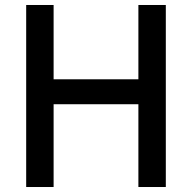

<svg xmlns="http://www.w3.org/2000/svg" viewBox="-20 -750 770 770"><path d="M535 0V-730H645V0ZM85 0V-730H195V0ZM140 -332V-432H590V-332Z"/></svg>

Font: M PLUS 1 Medium
Style: Regular
Weight: 500
Designer: Coji Morishita
Foundry: UNDERFOREST DESIGN
Version: Version 1.001